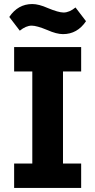

<svg xmlns="http://www.w3.org/2000/svg" viewBox="-20 -931 472 951"><path d="M292 -762Q260 -762 215 -782Q162 -804 137 -804Q109 -804 78 -779L26 -847Q69 -911 140 -911Q172 -911 217 -891Q270 -869 295 -869Q323 -869 354 -894L406 -826Q363 -762 292 -762ZM50 0V-121H140V-577H50V-698H382V-577H292V-121H382V0Z"/></svg>

Font: Anuphan
Style: Bold
Weight: 700
Designer: Mike Abbink, Paul van der Laan, Pieter van Rosmalen, Mint Tantisuwanna
Foundry: Bold Monday; Cadson Demak
Version: Version 3.002;hotconv 1.0.109;makeotfexe 2.5.65596